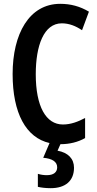

<svg xmlns="http://www.w3.org/2000/svg" viewBox="-20 -744 509 1004"><path d="M367 133C367 86 336 54 281 44L296 10C344 10 388 -1 425 -22V-127C389 -108 351 -93 309 -93C220 -93 167 -188 167 -356C167 -505 209 -622 303 -622C342 -622 376 -608 409 -586L445 -683C398 -711 349 -724 295 -724C132 -724 46 -566 46 -357C46 -152 116 -24 239 4L206 81C252 85 279 101 279 131C279 156 261 172 225 172C210 172 194 170 178 165V233C195 237 218 240 245 240C323 240 367 201 367 133Z"/></svg>

Font: Noto Sans Armenian ExtraCondensed SemiBold
Style: Regular
Weight: 600
Width: 2
Designer: Monotype Design Team
Foundry: Monotype Imaging Inc.
Version: Version 2.008